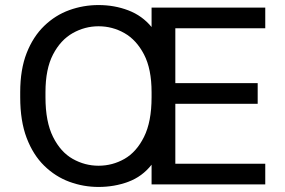

<svg xmlns="http://www.w3.org/2000/svg" viewBox="-20 -730 1130 760"><path d="M370 10Q310 10 254.5 -10.5Q199 -31 155 -74Q111 -117 85.5 -184Q60 -251 60 -345V-365Q60 -455 85.5 -520Q111 -585 155 -627.5Q199 -670 254.5 -690Q310 -710 370 -710Q433 -710 488 -689Q543 -668 580 -623V-700H1030V-618H674V-401H1000V-319H674V-82H1030V0H580V-78Q543 -31 488 -10.5Q433 10 370 10ZM370 -74Q425 -74 472.5 -101Q520 -128 550 -188Q580 -248 580 -345V-365Q580 -457 550 -514.5Q520 -572 472.5 -599Q425 -626 370 -626Q316 -626 268 -599Q220 -572 190 -514.5Q160 -457 160 -365V-345Q160 -248 190 -188Q220 -128 268 -101Q316 -74 370 -74Z"/></svg>

Font: Golos Text
Style: Regular
Weight: 400
Designer: A.Korolkova, Vitaly Kuzmin
Foundry: ParaType Ltd
Version: Version 2.004